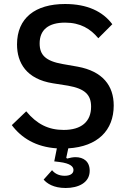

<svg xmlns="http://www.w3.org/2000/svg" viewBox="-20 -730 640 959"><path d="M308 209C371 209 428 183 428 123C428 76 397 55 357 55C344 55 330 58 315 62L311 58L321 11C468 2 548 -79 548 -203C548 -302 493 -374 368 -397L294 -410C207 -425 178 -456 178 -513C178 -581 222 -617 305 -617C382 -617 432 -586 471 -539L541 -609C493 -673 416 -710 305 -710C156 -710 65 -640 65 -508C65 -416 112 -335 244 -314L320 -302C404 -287 435 -257 435 -197C435 -122 386 -81 298 -81C222 -81 164 -110 111 -174L39 -105C87 -41 159 4 264 11L251 76L276 79C333 86 347 103 347 119C347 139 328 148 303 148C272 148 252 135 240 120L198 167C214 186 247 209 308 209Z"/></svg>

Font: IBM Mono Medium
Style: Regular
Weight: 500
Monospace: yes
Designer: Mike Abbink, Paul van der Laan, Pieter van Rosmalen
Foundry: Bold Monday
Version: Version 2.3